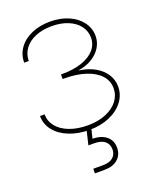

<svg xmlns="http://www.w3.org/2000/svg" viewBox="-137 -601 708 884"><g transform="rotate(-20 217.0 -159.0)"><path d="M25.9 -130.4H48.3Q48.3 -96.7 69.8 -70.3Q91.3 -43.9 130.1 -29.3Q168.9 -14.6 219.2 -14.6Q269.5 -14.6 307.9 -30.5Q346.2 -46.4 367.2 -73.7Q388.2 -101.1 388.2 -135.3Q388.2 -171.9 363.5 -198.7Q338.9 -225.6 293.9 -240.2Q249 -254.9 189.5 -254.9H182.1V-277.3H189.5Q243.7 -277.3 284.7 -291.3Q325.7 -305.2 347.9 -330.6Q370.1 -356 370.1 -389.6Q370.1 -421.4 351.1 -446.8Q332 -472.2 297.4 -486.6Q262.7 -501 217.3 -501Q171.9 -501 137.2 -486.6Q102.5 -472.2 83.3 -446Q64 -419.9 64 -386.2H41.5Q41.5 -426.3 64.2 -457.5Q86.9 -488.8 127 -506.1Q167 -523.4 217.3 -523.4Q267.6 -523.4 307.6 -505.9Q347.7 -488.3 370.1 -457.8Q392.6 -427.2 392.6 -389.6Q392.6 -360.4 377.2 -334.7Q361.8 -309.1 333 -291.3Q304.2 -273.4 265.6 -267.6V-266.6Q309.6 -260.7 342.5 -241.9Q375.5 -223.1 393.1 -195.3Q410.6 -167.5 410.6 -135.3Q410.6 -95.2 386 -62.5Q361.3 -29.8 317.6 -11Q273.9 7.8 219.2 7.8Q164.6 7.8 120.4 -9.8Q76.2 -27.3 51 -58.8Q25.9 -90.3 25.9 -130.4ZM173.3 181.6H221.2Q252.4 181.6 269.8 167.2Q287.1 152.8 287.1 127.4Q287.1 102.1 269.3 87.4Q251.5 72.8 217.8 72.8H189L208.5 -8.8H229.5V0L217.3 50.3Q260.7 51.3 285.2 71.8Q309.6 92.3 309.6 127.4Q309.6 162.6 285.6 183.3Q261.7 204.1 221.2 204.1H173.3Z"/></g></svg>

Font: Intratopia Thin
Style: Regular
Weight: 100
Designer: Rasmus Andersson
Foundry: rsms
Version: Version 3.000;Glyphs 3.2.3 (3260)